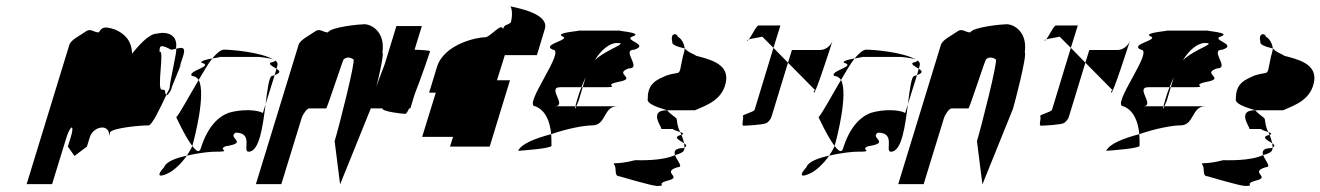

<svg xmlns="http://www.w3.org/2000/svg" viewBox="-20 -796 4360 634"><path d="M68 -188H152L200 -344C205 -360 213 -375 217 -375C221 -375 219 -361 214 -344L204 -312L226 -281L267 -312L277 -344C282 -361 300 -375 318 -375C334 -375 344 -360 339 -344L344 -360C357 -374 442 -382 471 -382C481 -382 506 -432 529 -482C521 -494 531 -500 514 -500C497 -500 524 -637 507 -624C506 -648 512 -649 545 -632C550 -632 556 -634 561 -635C569 -682 531 -693 498 -685C471 -685 435 -642 416 -619C415 -662 391 -685 361 -698C325 -710 318 -707 306 -689C289 -689 279 -704 263 -692C247 -680 214 -665 209 -648ZM561 -634C568 -639 541 -530 540 -505C537 -497 532 -490 529 -482C530 -480 535 -483 539 -490C540 -491 542 -494 545 -499L543 -498L544 -500H545C547 -504 547 -509 550 -515C564 -548 580 -591 577 -580C580 -589 578 -585 572 -573C580 -595 585 -612 585 -612C595 -644 578 -639 561 -635ZM545 -499C545 -499 545 -500 545 -500C545 -500 545 -499 545 -499Z M562 -409C562 -409 591 -345 615 -314L616 -318C621 -335 661 -486 636 -532C604 -478 573 -420 562 -409ZM522 -244C496 -216 505 -210 531 -222C553 -231 579 -256 597 -282C560 -274 528 -262 522 -244ZM614 -545C623 -545 631 -540 636 -532C652 -559 666 -584 681 -603C663 -600 642 -595 645 -589C690 -577 596 -562 614 -545ZM681 -603C701 -607 718 -608 695 -608H835C832 -608 872 -605 884 -599C839 -625 740 -632 720 -632C709 -632 696 -621 681 -603ZM597 -282C645 -293 679 -295 687 -295C753 -295 695 -301 725 -313C803 -325 729 -340 758 -358C819 -358 779 -295 801 -295C837 -295 848 -381 857 -452L848 -423C829 -434 778 -436 737 -424C701 -412 665 -377 643 -306C638 -290 628 -297 615 -314C611 -304 604 -293 597 -282ZM873 -589C866 -583 882 -576 893 -569L896 -580C898 -587 895 -592 888 -597C890 -595 887 -592 873 -589ZM884 -599C885 -598 887 -598 888 -597C887 -598 886 -598 884 -599ZM878 -545C869 -545 863 -502 857 -452L887 -548ZM887 -548C909 -556 904 -562 893 -569Z M825 -188H909L976 -406C981 -421 994 -438 1001 -438H1057C1060 -438 1115 -607 1115 -600C1124 -608 1135 -608 1147 -600C1156 -600 1098 -372 1085 -330L1103 -187L1204 -437C1209 -454 1251 -612 1243 -624C1252 -692 1206 -716 1183 -716C1169 -716 1072 -707 1063 -689C1046 -689 1036 -704 1020 -692C1004 -680 971 -665 966 -648Z M1243 -438C1240 -428 1308 -420 1319 -420C1321 -420 1326 -427 1331 -438H1335L1349 -484C1372 -542 1398 -620 1400 -626C1401 -628 1398 -630 1349 -632L1373 -710H1289L1250 -583C1227 -525 1200 -444 1198 -438Z M1397 -490H1419L1374 -344H1476L1466 -312H1597L1664 -531H1621L1647 -614H1753L1779 -700C1795 -752 1685 -770 1666 -775C1669 -770 1674 -750 1667 -722C1653 -710 1647 -718 1641 -700C1636 -723 1599 -673 1582 -673C1554 -673 1446 -650 1423 -575ZM1666 -775C1665 -776 1666 -776 1665 -776C1662 -776 1662 -776 1666 -775Z M1691 -298C1705 -299 1808 -306 1801 -316C1801 -329 1801 -341 1800 -353C1747 -339 1701 -321 1691 -298ZM1748 -445C1780 -432 1796 -398 1800 -353C1855 -372 1910 -382 1936 -382C1982 -382 1972 -445 2018 -445H1883C1880 -437 1877 -433 1880 -445H1811C1856 -445 1784 -508 1830 -508H1900C1904 -519 1909 -530 1914 -541L1904 -508H1974C2037 -508 1963 -514 2024 -526C2086 -538 2004 -552 2056 -570C2102 -570 2029 -632 2075 -632C2127 -650 2033 -664 2070 -676C2108 -689 2003 -695 2031 -695H1887C1915 -695 1808 -689 1837 -676C1867 -664 1766 -650 1805 -632C1851 -632 1703 -445 1748 -445ZM1888 -474C1884 -460 1881 -451 1880 -445H1883C1886 -453 1891 -464 1891 -464L1904 -508H1900C1895 -496 1891 -485 1888 -474ZM1944 -597C1964 -630 1992 -654 2017 -654C2059 -654 1984 -635 1944 -597Z M2009 -251C2017 -239 2007 -214 2025 -214C2025 -214 2133 -182 2149 -182C2187 -182 2141 -188 2186 -200C2236 -212 2161 -227 2218 -244C2238 -244 2215 -266 2209 -284C2167 -264 2092 -267 2077 -267C2011 -250 2001 -263 2009 -251ZM2119 -470C2114 -454 2149 -442 2183 -432H2275C2314 -449 2370 -467 2378 -532C2383 -586 2324 -600 2278 -612C2276 -616 2253 -622 2241 -636C2240 -626 2237 -617 2235 -610L2226 -566C2221 -549 2217 -559 2179 -546C2153 -534 2118 -523 2119 -470ZM2200 -658C2197 -649 2215 -642 2241 -636C2239 -652 2231 -668 2218 -675C2216 -687 2192 -689 2200 -658ZM2163 -370H2206C2197 -370 2207 -366 2226 -360C2215 -381 2216 -401 2214 -404C2210 -410 2193 -419 2183 -432H2182C2117 -432 2171 -370 2163 -370ZM2226 -360C2227 -357 2229 -354 2230 -351H2232C2239 -354 2235 -357 2226 -360ZM2209 -284C2226 -288 2237 -294 2239 -301C2240 -303 2240 -306 2240 -309C2239 -308 2238 -308 2237 -307C2208 -307 2205 -296 2209 -284ZM2230 -351C2199 -343 2224 -333 2239 -323C2237 -331 2234 -342 2230 -351ZM2239 -323C2240 -318 2240 -313 2240 -309C2250 -314 2246 -318 2239 -323Z M2447 -662C2448 -661 2451 -663 2453 -666C2450 -665 2446 -663 2447 -662ZM2453 -666C2462 -669 2481 -671 2497 -675L2534 -638L2557 -712H2485C2478 -712 2462 -678 2453 -666ZM2433 -412C2437 -406 2427 -381 2435 -381C2444 -381 2503 -384 2512 -390C2520 -396 2526 -404 2528 -412L2582 -589L2534 -638L2472 -434C2469 -425 2429 -418 2433 -412ZM2582 -589 2670 -500C2678 -500 2663 -497 2668 -490C2672 -484 2725 -647 2729 -661C2723 -644 2705 -631 2689 -631H2595ZM2729 -662C2729 -662 2729 -661 2729 -661C2729 -661 2729 -662 2729 -662Z M2683 -409C2683 -409 2712 -345 2736 -314L2737 -318C2742 -335 2782 -486 2757 -532C2725 -478 2694 -420 2683 -409ZM2643 -244C2617 -216 2626 -210 2652 -222C2674 -231 2700 -256 2718 -282C2681 -274 2649 -262 2643 -244ZM2735 -545C2744 -545 2752 -540 2757 -532C2773 -559 2787 -584 2802 -603C2784 -600 2763 -595 2766 -589C2811 -577 2717 -562 2735 -545ZM2802 -603C2822 -607 2839 -608 2816 -608H2956C2953 -608 2993 -605 3005 -599C2960 -625 2861 -632 2841 -632C2830 -632 2817 -621 2802 -603ZM2718 -282C2766 -293 2800 -295 2808 -295C2874 -295 2816 -301 2846 -313C2924 -325 2850 -340 2879 -358C2940 -358 2900 -295 2922 -295C2958 -295 2969 -381 2978 -452L2969 -423C2950 -434 2899 -436 2858 -424C2822 -412 2786 -377 2764 -306C2759 -290 2749 -297 2736 -314C2732 -304 2725 -293 2718 -282ZM2994 -589C2987 -583 3003 -576 3014 -569L3017 -580C3019 -587 3016 -592 3009 -597C3011 -595 3008 -592 2994 -589ZM3005 -599C3006 -598 3008 -598 3009 -597C3008 -598 3007 -598 3005 -599ZM2999 -545C2990 -545 2984 -502 2978 -452L3008 -548ZM3008 -548C3030 -556 3025 -562 3014 -569Z M2946 -188H3030L3097 -406C3102 -421 3115 -438 3122 -438H3178C3181 -438 3236 -607 3236 -600C3245 -608 3256 -608 3268 -600C3277 -600 3219 -372 3206 -330L3224 -187L3325 -437C3330 -454 3372 -612 3364 -624C3373 -692 3327 -716 3304 -716C3290 -716 3193 -707 3184 -689C3167 -689 3157 -704 3141 -692C3125 -680 3092 -665 3087 -648Z M3429 -662C3430 -661 3433 -663 3435 -666C3432 -665 3428 -663 3429 -662ZM3435 -666C3444 -669 3463 -671 3479 -675L3516 -638L3539 -712H3467C3460 -712 3444 -678 3435 -666ZM3415 -412C3419 -406 3409 -381 3417 -381C3426 -381 3485 -384 3494 -390C3502 -396 3508 -404 3510 -412L3564 -589L3516 -638L3454 -434C3451 -425 3411 -418 3415 -412ZM3564 -589 3652 -500C3660 -500 3645 -497 3650 -490C3654 -484 3707 -647 3711 -661C3705 -644 3687 -631 3671 -631H3577ZM3711 -662C3711 -662 3711 -661 3711 -661C3711 -661 3711 -662 3711 -662Z M3633 -298C3647 -299 3750 -306 3743 -316C3743 -329 3743 -341 3742 -353C3689 -339 3643 -321 3633 -298ZM3690 -445C3722 -432 3738 -398 3742 -353C3797 -372 3852 -382 3878 -382C3924 -382 3914 -445 3960 -445H3825C3822 -437 3819 -433 3822 -445H3753C3798 -445 3726 -508 3772 -508H3842C3846 -519 3851 -530 3856 -541L3846 -508H3916C3979 -508 3905 -514 3966 -526C4028 -538 3946 -552 3998 -570C4044 -570 3971 -632 4017 -632C4069 -650 3975 -664 4012 -676C4050 -689 3945 -695 3973 -695H3829C3857 -695 3750 -689 3779 -676C3809 -664 3708 -650 3747 -632C3793 -632 3645 -445 3690 -445ZM3830 -474C3826 -460 3823 -451 3822 -445H3825C3828 -453 3833 -464 3833 -464L3846 -508H3842C3837 -496 3833 -485 3830 -474ZM3886 -597C3906 -630 3934 -654 3959 -654C4001 -654 3926 -635 3886 -597Z M3951 -251C3959 -239 3949 -214 3967 -214C3967 -214 4075 -182 4091 -182C4129 -182 4083 -188 4128 -200C4178 -212 4103 -227 4160 -244C4180 -244 4157 -266 4151 -284C4109 -264 4034 -267 4019 -267C3953 -250 3943 -263 3951 -251ZM4061 -470C4056 -454 4091 -442 4125 -432H4217C4256 -449 4312 -467 4320 -532C4325 -586 4266 -600 4220 -612C4218 -616 4195 -622 4183 -636C4182 -626 4179 -617 4177 -610L4168 -566C4163 -549 4159 -559 4121 -546C4095 -534 4060 -523 4061 -470ZM4142 -658C4139 -649 4157 -642 4183 -636C4181 -652 4173 -668 4160 -675C4158 -687 4134 -689 4142 -658ZM4105 -370H4148C4139 -370 4149 -366 4168 -360C4157 -381 4158 -401 4156 -404C4152 -410 4135 -419 4125 -432H4124C4059 -432 4113 -370 4105 -370ZM4168 -360C4169 -357 4171 -354 4172 -351H4174C4181 -354 4177 -357 4168 -360ZM4151 -284C4168 -288 4179 -294 4181 -301C4182 -303 4182 -306 4182 -309C4181 -308 4180 -308 4179 -307C4150 -307 4147 -296 4151 -284ZM4172 -351C4141 -343 4166 -333 4181 -323C4179 -331 4176 -342 4172 -351ZM4181 -323C4182 -318 4182 -313 4182 -309C4192 -314 4188 -318 4181 -323Z"/></svg>

Font: bitstorm
Style: maxcnobl
Weight: 400
Version: Version 0.2